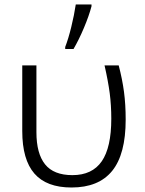

<svg xmlns="http://www.w3.org/2000/svg" viewBox="-20 -824 643 854"><path d="M270 -615Q284 -651 297 -704Q310 -757 317 -804H387V-796Q376 -754 353.5 -700.5Q331 -647 307 -606H270ZM79 -241V-533H142V-236Q142 -141 180.5 -93Q219 -45 302 -45Q390 -45 432.5 -106.5Q475 -168 475 -296Q475 -356 468 -409.5Q461 -463 445 -533H508Q524 -472 531.5 -415.5Q539 -359 539 -292Q539 -138 479 -64Q419 10 298 10Q187 10 133 -52Q79 -114 79 -241Z"/></svg>

Font: OpenSansMMV
Style: Light
Weight: 300
Foundry: Ascender Corporation
Version: Version 4.001